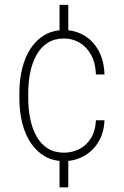

<svg xmlns="http://www.w3.org/2000/svg" viewBox="-20 -664 519 803"><path d="M265.6 -643.6V-518.6H229V-643.6ZM265.6 -4.9V119.6H229V-4.9ZM248 -25.4Q280.8 -25.4 310.3 -39.8Q339.8 -54.2 359.4 -84.5Q378.9 -114.7 381.3 -161.1H417Q415 -108.9 391.6 -70.3Q368.2 -31.7 330.3 -11Q292.5 9.8 248 9.8Q202.6 9.8 168 -10Q133.3 -29.8 109.4 -65.2Q85.4 -100.6 73.2 -148.7Q61 -196.8 61 -253.9V-274.4Q61 -331.5 73.2 -379.6Q85.4 -427.7 109.4 -463.1Q133.3 -498.5 167.7 -518.3Q202.1 -538.1 247.6 -538.1Q293 -538.1 330.8 -516.4Q368.7 -494.6 391.8 -453.1Q415 -411.6 417 -352.5H381.3Q379.4 -401.9 360.6 -435.3Q341.8 -468.8 312.3 -485.8Q282.7 -502.9 247.6 -502.9Q208 -502.9 179.7 -485.1Q151.4 -467.3 133.3 -435.3Q115.2 -403.3 106.7 -362.3Q98.1 -321.3 98.1 -274.4V-253.9Q98.1 -207 106.7 -165.8Q115.2 -124.5 133.3 -92.8Q151.4 -61 179.9 -43.2Q208.5 -25.4 248 -25.4Z"/></svg>

Font: Roboto Condensed ExtraLight
Style: Regular
Weight: 250
Designer: Christian Robertson
Foundry: Google
Version: Version 3.008; 2023